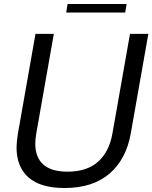

<svg xmlns="http://www.w3.org/2000/svg" viewBox="-20 -933 764 963"><path d="M63 -194Q63 -220 70 -264L158 -763H250L162 -264Q157 -234 157 -212Q157 -144 197 -108Q237 -72 319 -72Q416 -72 472 -122Q528 -172 544 -264L632 -763H724L636 -264Q613 -134 529 -62Q445 10 304 10Q183 10 123 -43Q63 -96 63 -194ZM608 -870H312L319 -913H615Z"/></svg>

Font: Open Sauce One
Style: Italic
Weight: 400
Italic angle: -10°
Designer: Alfredo Marco Pradil
Foundry: Creative Sauce Fz LLC
Version: Version 1.477